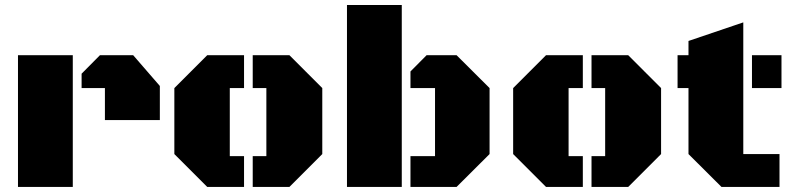

<svg xmlns="http://www.w3.org/2000/svg" viewBox="-20 -736 3124 756"><path d="M50.8 0V-518.6H266.6V0ZM393.1 -263.2V-389.2H301.3V-445.8L373.5 -518.6H504.4L609.4 -397.5V-263.2Z M795.9 0 666.5 -129.4V-389.2L795.9 -518.6H940.9V-389.2H884.8V-121.1H940.9V0ZM975.1 0V-121.1H1028.8V-389.2H975.1V-518.6H1119.6L1249 -389.2V-129.4L1119.6 0Z M1346.2 0V-716.3H1562V0ZM1596.2 0V-121.1H1692.9V-389.2H1596.2V-454.6L1659.7 -518.6H1777.8L1907.7 -389.2V-129.4L1777.8 0Z M2129.9 0 2000.5 -129.4V-389.2L2129.9 -518.6H2274.9V-389.2H2218.8V-121.1H2274.9V0ZM2309.1 0V-121.1H2362.8V-389.2H2309.1V-518.6H2453.6L2583 -389.2V-129.4L2453.6 0Z M2820.8 0 2690.9 -129.4V-389.2H2647.9V-518.6H2690.9V-574.7L2906.7 -647.9V-129.4H3049.3V0ZM2940.9 -389.2V-518.6H3057.1V-389.2Z"/></svg>

Font: Black Ops One
Style: Regular
Weight: 400
Designer: James Grieshaber, Eben Sorkin
Foundry: Sorkin Type Co.
Version: Version 1.004; ttfautohint (v1.8.4.7-5d5b)